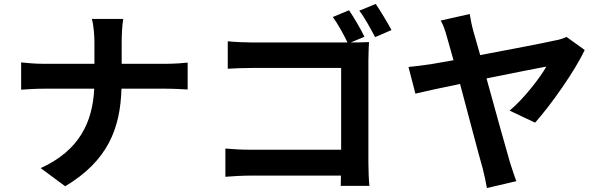

<svg xmlns="http://www.w3.org/2000/svg" viewBox="-20 -887 3040 972"><path d="M87 -571V-433C118 -435 158 -438 202 -438H457C449 -269 382 -125 186 -36L310 56C526 -73 589 -237 595 -438H820C860 -438 909 -435 930 -434V-570C909 -568 867 -564 821 -564H596V-673C596 -705 598 -760 604 -791H445C454 -760 458 -708 458 -674V-564H198C158 -564 117 -568 87 -571Z M1882 -867 1799 -833C1827 -797 1857 -740 1879 -699L1962 -735C1943 -770 1907 -831 1882 -867ZM1121 -135V8C1153 5 1210 2 1249 2H1706L1705 54H1850C1847 24 1845 -29 1845 -64V-582C1845 -611 1847 -651 1848 -674C1831 -673 1790 -672 1760 -672H1756L1825 -701C1807 -738 1772 -799 1747 -835L1665 -801C1690 -766 1720 -713 1739 -672H1257C1222 -672 1171 -674 1133 -678V-539C1161 -541 1215 -543 1257 -543H1707V-129H1245C1200 -129 1155 -132 1121 -135Z M2940 -634 2848 -700C2833 -693 2810 -685 2789 -682C2741 -671 2565 -637 2411 -608L2377 -727C2368 -759 2362 -791 2358 -816L2211 -783C2222 -764 2232 -740 2244 -695L2276 -582L2161 -562C2122 -556 2087 -552 2048 -548L2083 -413C2119 -422 2207 -441 2309 -462C2354 -294 2405 -98 2423 -37C2432 -3 2440 37 2445 65L2594 30C2584 5 2569 -43 2562 -64C2542 -131 2490 -320 2443 -490C2583 -518 2716 -545 2746 -550C2715 -495 2634 -389 2560 -327L2689 -266C2771 -358 2893 -532 2940 -634Z"/></svg>

Font: Source Han Sans KR
Style: Bold
Weight: 700
Designer: Ryoko NISHIZUKA 西塚涼子 (kana, bopomofo & ideographs); Paul D. Hunt (Latin, Greek & Cyrillic); Sandoll Communications 산돌커뮤니
Foundry: Adobe
Version: Version 2.004;hotconv 1.0.118;makeotfexe 2.5.65603